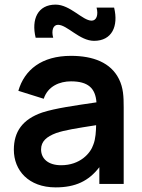

<svg xmlns="http://www.w3.org/2000/svg" viewBox="-20 -797 616 832"><path d="M210.5 -633.5C202 -664.5 210 -689.5 231.5 -689.5C271 -689.5 325 -620 387.5 -620C465.5 -620 494 -684 474.5 -764H398.5C407 -732 398 -707.5 377 -707.5C338 -707.5 284 -777 221 -777C143.5 -777 115 -713.5 134.5 -633.5ZM495.5 -454.5C460 -526 383.5 -555 287.5 -555C160.5 -555 86 -494.5 59.5 -403.5L169.5 -369C187.5 -424 239 -444.5 287.5 -444.5C361 -444.5 393.5 -415.5 398 -353.5C303.5 -339.5 220 -328 163 -309.5C77.5 -280 40 -226.5 40 -148C40 -59 103.5 15 221 15C307 15 364.5 -12.5 410.5 -72.5V0H516V-331.5C516 -378 514.5 -416.5 495.5 -454.5ZM384.5 -170.5C372.5 -133 327 -81 245 -81C188 -81 158 -110 158 -149.5C158 -184.5 182 -205 223.5 -220.5C261.5 -233.5 310.5 -241 396.5 -254.5C396 -229.5 394.5 -195 384.5 -170.5Z"/></svg>

Font: Hauora
Style: Bold
Weight: 700
Designer: Wayne Shih
Foundry: WCYS
Version: Version 1.001;hotconv 1.0.109;makeotfexe 2.5.65596